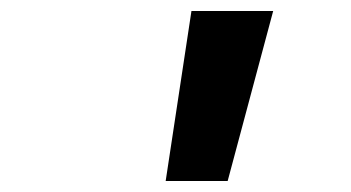

<svg xmlns="http://www.w3.org/2000/svg" viewBox="-20 -770 640 350"><path d="M282 -440 329 -750H478L395 -440Z"/></svg>

Font: Red Hat Mono
Style: Italic
Weight: 400
Italic angle: -12°
Monospace: yes
Designer: Pentagram, MCKL
Foundry: MCKL
Version: Version 1.030